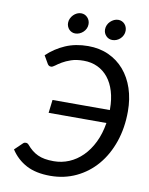

<svg xmlns="http://www.w3.org/2000/svg" viewBox="-89 -865 726 936"><g transform="rotate(10 274.0 -396.5)"><path d="M28.8 0ZM80.6 -131.3Q88.4 -131.3 94.2 -125Q106.9 -109.9 120.4 -98.9Q133.8 -87.9 149.7 -80.6Q165.5 -73.2 184.8 -69.8Q204.1 -66.4 229 -66.4Q268.6 -66.4 304.7 -81.5Q340.8 -96.7 370.4 -126Q399.9 -155.3 420.7 -197.8Q441.4 -240.2 450.2 -294.4H164.1L171.9 -359.4H455.6V-364.7Q455.6 -413.1 443.8 -451.9Q432.1 -490.7 410.4 -517.8Q388.7 -544.9 357.9 -559.6Q327.1 -574.2 289.1 -574.2Q252.9 -574.2 227.3 -565.4Q201.7 -556.6 184.1 -546.1Q166.5 -535.6 155.3 -526.9Q144 -518.1 136.2 -518.1Q129.4 -518.1 125.5 -521Q121.6 -523.9 119.1 -527.8L96.2 -567.4Q135.7 -605 185.8 -626.7Q235.8 -648.4 298.3 -648.4Q354.5 -648.4 399.9 -627.7Q445.3 -606.9 477.3 -569.6Q509.3 -532.2 526.4 -481Q543.5 -429.7 543.5 -368.2Q543.5 -286.1 519.8 -217.3Q496.1 -148.4 453.6 -98.6Q411.1 -48.8 352.5 -21Q293.9 6.8 224.6 6.8Q153.3 6.8 106 -18.3Q58.6 -43.5 28.8 -89.4L66.9 -126Q70.3 -129.4 73.7 -130.4Q77.1 -131.3 80.6 -131.3ZM280.8 -753.4Q280.8 -741.7 276.1 -731.7Q271.5 -721.7 263.4 -714.1Q255.4 -706.5 245.1 -702.1Q234.9 -697.8 224.1 -697.8Q215.3 -697.8 207.5 -701.2Q199.7 -704.6 193.8 -710.7Q188 -716.8 184.6 -725.1Q181.2 -733.4 181.2 -742.7Q181.2 -754.4 186 -764.6Q190.9 -774.9 198.5 -782.7Q206.1 -790.5 216.1 -795.2Q226.1 -799.8 236.3 -799.8Q255.4 -799.8 268.1 -786.1Q280.8 -772.5 280.8 -753.4ZM464.4 -753.4Q464.4 -741.7 459.7 -731.7Q455.1 -721.7 447.3 -714.1Q439.5 -706.5 429.2 -702.1Q418.9 -697.8 408.2 -697.8Q389.6 -697.8 377 -710.9Q364.3 -724.1 364.3 -742.7Q364.3 -754.4 368.9 -764.6Q373.5 -774.9 381.6 -782.7Q389.6 -790.5 399.7 -795.2Q409.7 -799.8 420.9 -799.8Q430.2 -799.8 438.2 -796.1Q446.3 -792.5 452.1 -786.1Q458 -779.8 461.2 -771.2Q464.4 -762.7 464.4 -753.4Z"/></g></svg>

Font: Carlito
Style: Italic
Weight: 400
Italic angle: -7°
Designer: Lukasz Dziedzic
Foundry: tyPoland Lukasz Dziedzic
Version: Version 1.104